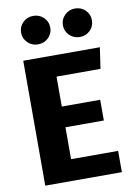

<svg xmlns="http://www.w3.org/2000/svg" viewBox="-99 -987 725 1049"><g transform="rotate(-10 263.0 -462.5)"><path d="M103.5 -902Q127 -925 161 -925Q195 -925 218.5 -902Q242 -879 242 -846Q242 -813 218.5 -790Q195 -767 161 -767Q127 -767 103.5 -790Q80 -813 80 -846Q80 -879 103.5 -902ZM392 -925Q427 -925 450 -902Q473 -879 473 -846Q473 -813 450 -790Q427 -767 392 -767Q359 -767 335.5 -790Q312 -813 312 -846Q312 -879 335.5 -902Q359 -925 392 -925ZM490 -693 473 -576H229V-410H442V-295H229V-118H490V0H65V-693Z"/></g></svg>

Font: FiraGO
Style: Bold
Weight: 700
Designer: bBox Type
Foundry: bBox Type GmbH
Version: Version 1.001;PS 001.001;hotconv 1.0.88;makeotf.lib2.5.64775